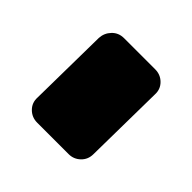

<svg xmlns="http://www.w3.org/2000/svg" viewBox="-42 -586 480 480"><g transform="rotate(-45 198.5 -346.0)"><path d="M350 -289Q350 -270 337 -257Q324 -244 305 -245L91 -248Q72 -248 59.5 -261Q47 -274 47 -292V-403Q47 -422 60 -435Q73 -448 92 -447L306 -444Q324 -443 337 -430.5Q350 -418 350 -399Z"/></g></svg>

Font: d puntillas B to tiptoe
Style: Regular
Weight: 400
Designer: deFharo
Foundry: deFharo.com
Version: Version 1.001 2012